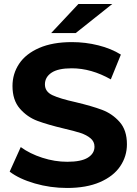

<svg xmlns="http://www.w3.org/2000/svg" viewBox="-20 -921 678 953"><path d="M28 -69 83 -191Q128 -158 190 -138Q252 -118 314 -118Q383 -118 416 -138.5Q449 -159 449 -193Q449 -218 429.5 -234.5Q410 -251 379.5 -261Q349 -271 297 -283Q217 -302 166 -321Q115 -340 78.5 -382Q42 -424 42 -494Q42 -555 75 -604.5Q108 -654 174.5 -683Q241 -712 337 -712Q404 -712 468 -696Q532 -680 580 -650L530 -527Q433 -582 336 -582Q268 -582 235.5 -560Q203 -538 203 -502Q203 -466 240.5 -448.5Q278 -431 355 -414Q435 -395 486 -376Q537 -357 573.5 -316Q610 -275 610 -205Q610 -145 576.5 -95.5Q543 -46 476 -17Q409 12 313 12Q230 12 152.5 -10.5Q75 -33 28 -69ZM369 -901H537L356 -757H234Z"/></svg>

Font: Montserrat Alternates
Style: Bold
Weight: 700
Designer: Julieta Ulanovsky
Foundry: Julieta Ulanovsky
Version: Version 7.200